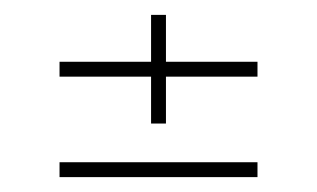

<svg xmlns="http://www.w3.org/2000/svg" viewBox="-20 -498 426 258"><path d="M183 -332V-395H60V-415H183V-478H203V-415H326V-395H203V-332ZM60 -260V-280H326V-260Z"/></svg>

Font: Big Shoulders Display SC Thin
Style: Regular
Weight: 100
Designer: Patric King
Foundry: XO Type Co
Version: Version 2.002